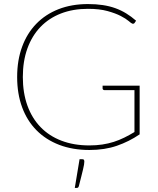

<svg xmlns="http://www.w3.org/2000/svg" viewBox="-20 -731 778 946"><path d="M668 -309V-69Q616 -33.5 556 -12.8Q496 8 420.5 8Q338 8 272 -17.2Q206 -42.5 159.8 -89.2Q113.5 -136 89 -202.5Q64.5 -269 64.5 -351.5Q64.5 -434 88.8 -500.2Q113 -566.5 158.5 -613.5Q204 -660.5 268.5 -685.8Q333 -711 413.5 -711Q453 -711 486.2 -706Q519.5 -701 548 -690.8Q576.5 -680.5 601.8 -665Q627 -649.5 650.5 -629L643.5 -618.5Q639.5 -612.5 632 -614.5Q627 -616 613.8 -627.5Q600.5 -639 575 -652.2Q549.5 -665.5 509.8 -676.5Q470 -687.5 413 -687.5Q339.5 -687.5 280.2 -664.5Q221 -641.5 179.2 -598Q137.5 -554.5 115 -492.2Q92.5 -430 92.5 -351.5Q92.5 -273.5 115 -211Q137.5 -148.5 179.8 -104.8Q222 -61 282.8 -37.8Q343.5 -14.5 420 -14.5Q454.5 -14.5 484.2 -19Q514 -23.5 540.5 -32Q567 -40.5 592 -52.8Q617 -65 642.5 -80.5V-287H494Q490.5 -287 488 -289.5Q485.5 -292 485.5 -295V-309ZM386 53.5Q391.5 53.5 393.5 56.5Q395.5 59.5 395.5 65.5Q395.5 71 394 80.5Q392.5 90 389 104.2Q385.5 118.5 380.5 138.8Q375.5 159 368.5 186Q367 190.5 364.8 192.8Q362.5 195 357 195H348.5L372 53.5Z"/></svg>

Font: Lato ExtraLight
Style: Regular
Weight: 275
Designer: Lukasz Dziedzic with Adam Twardoch and Botio Nikoltchev
Foundry: tyPoland Lukasz Dziedzic
Version: Version 2.015; 2015-08-06; http://www.latofonts.com/